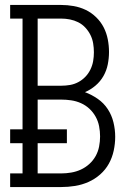

<svg xmlns="http://www.w3.org/2000/svg" viewBox="-20 -755 540 775"><path d="M21 0V-55H71V-177H21V-233H71V-680H21V-735H227Q252 -735 277.5 -730.5Q303 -726 326 -715Q349 -704 368 -685.5Q387 -667 398.5 -644.5Q410 -622 415 -596.5Q420 -571 420 -545Q420 -520 415 -495Q410 -470 397.5 -448Q385 -426 365.5 -409.5Q346 -393 323 -383Q350 -373 374.5 -356Q399 -339 415 -314.5Q431 -290 438 -261Q445 -232 445 -203Q445 -175 439 -147Q433 -119 419.5 -94.5Q406 -70 384.5 -51Q363 -32 337 -20.5Q311 -9 283 -4.5Q255 0 227 0ZM132 -409H227Q245 -409 262.5 -412Q280 -415 296 -423.5Q312 -432 324.5 -445Q337 -458 345 -474.5Q353 -491 356 -508.5Q359 -526 359 -544Q359 -562 356 -580Q353 -598 345 -614Q337 -630 324.5 -643.5Q312 -657 296 -665Q280 -673 262.5 -676.5Q245 -680 227 -680H132ZM132 -55H227Q247 -55 267.5 -58.5Q288 -62 306.5 -70.5Q325 -79 340.5 -93Q356 -107 366 -125Q376 -143 380 -163.5Q384 -184 384 -204Q384 -225 380 -245.5Q376 -266 366 -284Q356 -302 341 -316Q326 -330 307 -338.5Q288 -347 267.5 -350Q247 -353 227 -353H132V-233H250V-177H132Z"/></svg>

Font: Iosevka Slab Light
Style: Regular
Weight: 300
Monospace: yes
Designer: Belleve Invis
Foundry: Belleve Invis
Version: Version 11.1.0; ttfautohint (v1.8.3)